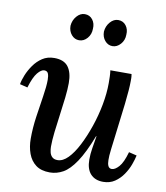

<svg xmlns="http://www.w3.org/2000/svg" viewBox="-83 -803 762 883"><g transform="rotate(10 297.5 -361.5)"><path d="M209 11Q168 11 143.5 -7.5Q119 -26 107.5 -57.5Q96 -89 96 -127Q96 -177 103.5 -229.5Q111 -282 118.5 -329Q126 -376 126 -407Q126 -425 121.5 -436Q117 -447 103 -447Q89 -447 72 -426.5Q55 -406 40 -356L4 -365Q7 -384 17 -408.5Q27 -433 43.5 -456.5Q60 -480 83.5 -495.5Q107 -511 139 -511Q184 -511 204 -484.5Q224 -458 224 -409Q224 -380 219.5 -340Q215 -300 209 -257.5Q203 -215 198.5 -175.5Q194 -136 194 -107Q194 -95 197 -81.5Q200 -68 209 -59.5Q218 -51 234 -51Q259 -51 283 -75.5Q307 -100 328.5 -142Q350 -184 367.5 -235Q385 -286 395 -339.5Q405 -393 405 -441Q405 -455 404.5 -471Q404 -487 402 -500H501Q503 -488 503 -481.5Q503 -475 503 -467Q503 -448 501 -422.5Q499 -397 495 -360Q491 -323 484 -270Q478 -222 474.5 -192Q471 -162 468.5 -143.5Q466 -125 465.5 -113.5Q465 -102 465 -92Q465 -75 470 -64.5Q475 -54 487 -54Q502 -54 520 -74Q538 -94 552 -144L589 -135Q585 -116 576 -91.5Q567 -67 551 -43.5Q535 -20 512 -4.5Q489 11 458 11Q420 11 399 -12Q378 -35 378 -79Q378 -105 382.5 -132.5Q387 -160 392 -190H390Q359 -110 329.5 -66Q300 -22 270.5 -5.5Q241 11 209 11ZM392 -611Q371 -611 356.5 -628Q342 -645 342 -670Q344 -696 360.5 -715Q377 -734 398 -734Q421 -734 434.5 -716.5Q448 -699 446 -674Q446 -648 429.5 -629.5Q413 -611 392 -611ZM236 -611Q215 -611 200.5 -628Q186 -645 186 -670Q188 -696 204.5 -715Q221 -734 242 -734Q265 -734 278.5 -716.5Q292 -699 290 -674Q290 -648 274 -629.5Q258 -611 236 -611Z"/></g></svg>

Font: Lora Medium
Style: Italic
Weight: 500
Italic angle: -3°
Designer: Olga Karpushina, Alexei Vanyashin (Cyrillic)
Foundry: Cyreal
Version: Version 3.004